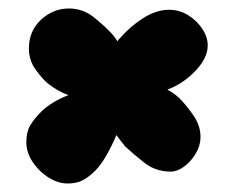

<svg xmlns="http://www.w3.org/2000/svg" viewBox="-20 -560 551 452"><path d="M382 -156Q346 -156 319 -177.5Q292 -199 275 -215Q265 -227 254 -242Q245 -220 231.5 -196Q218 -172 204 -158Q189 -143 174.5 -135.5Q160 -128 139 -128Q117 -128 94.5 -142Q72 -156 57 -178.5Q42 -201 42 -225Q42 -249 51 -264.5Q60 -280 77 -297Q88 -308 105 -318.5Q122 -329 141 -336Q116 -345 92 -364Q80 -374 64 -396Q48 -418 48 -446Q48 -487 76.5 -513.5Q105 -540 142 -540Q175 -540 200 -520Q225 -500 241 -483Q249 -475 256 -463Q283 -495 315 -516Q347 -537 378 -537Q402 -537 422.5 -524.5Q443 -512 456 -492.5Q469 -473 469 -453Q469 -422 437 -390Q409 -362 374 -349Q382 -345 389.5 -339.5Q397 -334 403 -328Q419 -312 435.5 -288Q452 -264 452 -238Q452 -217 440.5 -198Q429 -179 413 -167.5Q397 -156 382 -156Z"/></svg>

Font: DynaPuff Condensed
Style: Bold
Weight: 700
Width: 3
Designer: Toshi Omagari, Jennifer Daniel
Foundry: Google Fonts
Version: Version 2.000; ttfautohint (v1.8.4.7-5d5b)